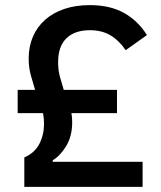

<svg xmlns="http://www.w3.org/2000/svg" viewBox="-20 -730 629 750"><path d="M75 0V-115Q116 -133 134 -168.5Q152 -204 152 -246Q152 -257 151 -267.5Q150 -278 148 -288H49V-379H117Q108 -408 100 -437.5Q92 -467 92 -502Q92 -548 108.5 -586.5Q125 -625 156 -652.5Q187 -680 231 -695Q275 -710 331 -710Q409 -710 463.5 -680Q518 -650 554 -593L471 -534Q445 -572 411.5 -592Q378 -612 331 -612Q272 -612 239.5 -580.5Q207 -549 207 -487Q207 -456 214 -430.5Q221 -405 229 -379H437V-288H259Q262 -271 262 -253Q262 -198 238.5 -159.5Q215 -121 186 -104V-98H537V0Z"/></svg>

Font: IBM Plex Thai Medium
Style: Regular
Weight: 500
Designer: Mike Abbink, Paul van der Laan, Pieter van Rosmalen, Ben Mitchell, Mark Frömberg
Foundry: Bold Monday
Version: Version 1.0